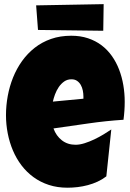

<svg xmlns="http://www.w3.org/2000/svg" viewBox="-20 -876 617 908"><path d="M569.8 -394.5Q569.8 -352.1 564 -309.6Q480.5 -304.2 397.9 -292.2Q315.4 -280.3 232.9 -268.6Q245.6 -233.4 272.7 -212.4Q299.8 -191.4 337.4 -191.4Q356.9 -191.4 380.1 -198.7Q403.3 -206.1 426.3 -217Q449.2 -228 470.2 -240.7Q491.2 -253.4 506.3 -263.7L482.9 -42Q463.9 -27.3 441.7 -17.1Q419.4 -6.8 395.5 -0.5Q371.6 5.9 347.2 8.8Q322.8 11.7 299.3 11.7Q251 11.7 210.9 -1.5Q170.9 -14.6 138.4 -38.3Q106 -62 81.5 -94.2Q57.1 -126.5 41 -164.6Q24.9 -202.6 16.6 -245.1Q8.3 -287.6 8.3 -331.1Q8.3 -376.5 16.6 -421.9Q24.9 -467.3 41.7 -509.3Q58.6 -551.3 84.2 -587.2Q109.9 -623 144 -649.9Q178.2 -676.8 221.4 -691.9Q264.6 -707 316.9 -707Q360.4 -707 396.2 -695.1Q432.1 -683.1 460.2 -661.9Q488.3 -640.6 509 -611.3Q529.8 -582 543.2 -547.1Q556.6 -512.2 563.2 -473.4Q569.8 -434.6 569.8 -394.5ZM374.5 -419.9Q374.5 -433.6 371.6 -448Q368.7 -462.4 362.1 -474.1Q355.5 -485.8 344.7 -493.4Q334 -501 317.9 -501Q298.3 -501 283.4 -490.5Q268.6 -480 257.8 -464.1Q247.1 -448.2 240.2 -429.7Q233.4 -411.1 230 -395.5L374.5 -409.2ZM468.3 -730.5 159.7 -734.4 150.9 -850.6 470.2 -856.4Z"/></svg>

Font: Luckiest Guy RUS-BEL-UKR
Style: Regular
Weight: 400
Designer: Astigmatic (AOETI)
Foundry: Astigmatic (AOETI)
Version: Version 1.00 March 11, 2019, initial release